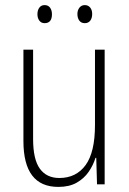

<svg xmlns="http://www.w3.org/2000/svg" viewBox="-20 -724 507 754"><path d="M391 -529V0H361L358 -104H355Q346 -75 328 -49Q310 -23 281 -6.5Q252 10 209 10Q72 10 72 -170V-529H110V-178Q110 -98 136.5 -61.5Q163 -25 213 -25Q279 -25 316 -75.5Q353 -126 353 -233V-529ZM127 -668Q127 -684 134.5 -694Q142 -704 155 -704Q169 -704 176.5 -694Q184 -684 184 -668Q184 -633 155 -633Q142 -633 134.5 -643Q127 -653 127 -668ZM284 -669Q284 -684 292 -694Q300 -704 313 -704Q326 -704 334 -694.5Q342 -685 342 -669Q342 -653 334.5 -643Q327 -633 313 -633Q299 -633 291.5 -643Q284 -653 284 -669Z"/></svg>

Font: Noto Sans Gujarati UI Condensed ExtraLight
Style: Regular
Weight: 200
Width: 3
Designer: Jelle Bosma - Monotype Design Team, Universal Thirst
Foundry: Monotype Imaging Inc.
Version: Version 2.106; ttfautohint (v1.8.4.7-5d5b)